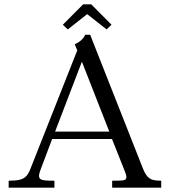

<svg xmlns="http://www.w3.org/2000/svg" viewBox="-20 -865 783 885"><path d="M120.8 -88.1 336.2 -633.1 324.4 -660.9Q340.4 -667.6 353.8 -679.4Q367.2 -691.1 372.6 -705H395.5L637.6 -91.4Q648 -64.5 659.2 -52.1Q670.5 -39.8 684.8 -35.9Q699.1 -32 723.1 -32V0H497V-32Q529.2 -32 541.4 -33.1Q553.5 -34.1 558 -37.6Q562.5 -41 562.5 -48.8Q562.5 -53.6 560.8 -60.1Q559.1 -66.6 555.6 -74.9L496.2 -224.4H220.4L167.9 -85.5Q164.6 -76.5 162.2 -68.6Q159.9 -60.6 159.9 -54.2Q159.9 -44.8 166.1 -40Q172.2 -35.2 186.2 -33.6Q200.2 -32 231 -32V0H19.9V-32Q53.1 -32 71.3 -36.6Q89.5 -41.1 100.5 -52.6Q111.5 -64.1 120.8 -88.1ZM483.8 -258.4 357.5 -580.6 233.9 -258.4ZM494.1 -750.9 471.4 -729.4 381.9 -799.9 292.4 -729.4 269.6 -750.9 363.1 -844.9H400.6Z"/></svg>

Font: Didactic
Style: Regular
Weight: 400
Designer: Tyler Finck
Foundry: Etcetera Type Co
Version: Version 3.007;FEAKit 1.0